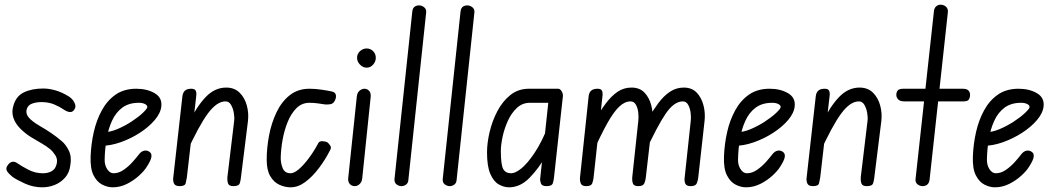

<svg xmlns="http://www.w3.org/2000/svg" viewBox="-20 -795 4518 820"><path d="M160 5Q122 5 86.5 -11Q51 -27 33 -40Q18 -52 10.5 -63.5Q3 -75 12 -88Q21 -102 32.5 -104Q44 -106 57 -96Q71 -86 100.5 -70.5Q130 -55 163 -55Q185 -55 201 -64Q217 -73 222 -95Q227 -115 216.5 -131.5Q206 -148 194 -158Q178 -171 158 -182.5Q138 -194 113 -209Q86 -226 65.5 -247Q45 -268 37 -292.5Q29 -317 37 -343Q48 -384 82 -400.5Q116 -417 165 -417Q189 -417 217 -409Q245 -401 274 -383Q291 -372 298.5 -355.5Q306 -339 298 -328Q290 -315 277.5 -316.5Q265 -318 251 -328Q235 -339 211.5 -349Q188 -359 157 -359Q135 -359 117 -352.5Q99 -346 94 -328Q89 -310 102.5 -293.5Q116 -277 150 -257Q173 -244 197.5 -227.5Q222 -211 244 -192Q261 -178 274 -151.5Q287 -125 280 -87Q276 -57 258 -36.5Q240 -16 214.5 -5.5Q189 5 160 5Z M461 5Q439 5 416.5 -6.5Q394 -18 379.5 -46.5Q365 -75 367 -127Q369 -180 380.5 -231Q392 -282 415 -324Q438 -366 474 -391Q510 -416 562 -416Q608 -416 640.5 -397Q673 -378 669 -341Q666 -312 641 -282.5Q616 -253 577.5 -228Q539 -203 495 -187.5Q451 -172 410 -172L420 -230Q449 -230 481 -243.5Q513 -257 542 -276Q571 -295 589.5 -312.5Q608 -330 609 -337Q610 -345 599.5 -350.5Q589 -356 573 -356Q530 -356 502 -335Q474 -314 458 -278.5Q442 -243 435 -200.5Q428 -158 427 -116Q426 -91 437.5 -73Q449 -55 465 -55Q487 -55 508 -69.5Q529 -84 546 -103Q563 -122 572 -134Q583 -149 596 -151.5Q609 -154 619 -146Q629 -139 626.5 -124Q624 -109 607 -83Q596 -65 573.5 -44.5Q551 -24 522 -9.5Q493 5 461 5Z M747 0Q728 0 723 -11.5Q718 -23 720 -37L759 -384Q761 -400 770 -408Q779 -416 797 -416Q812 -416 816 -407.5Q820 -399 818 -384L778 -37Q776 -25 773 -12.5Q770 0 747 0ZM977 0Q958 0 954 -11.5Q950 -23 951 -37L980 -278Q982 -294 978.5 -313.5Q975 -333 966.5 -347.5Q958 -362 943 -362Q906 -362 867.5 -310Q829 -258 773 -135L785 -268Q819 -339 858 -380Q897 -421 946 -421Q981 -421 1003 -399.5Q1025 -378 1034 -345Q1043 -312 1039 -278L1009 -37Q1008 -25 1004 -12.5Q1000 0 977 0Z M1221 5Q1197 5 1173 -6Q1149 -17 1134 -43Q1119 -69 1119 -113Q1119 -163 1129 -216Q1139 -269 1160.5 -314.5Q1182 -360 1217 -388Q1252 -416 1302 -416Q1326 -416 1353.5 -412Q1381 -408 1398 -404Q1411 -401 1414 -391Q1417 -381 1411 -367Q1404 -352 1391.5 -350Q1379 -348 1368 -349Q1357 -351 1337.5 -353.5Q1318 -356 1302 -356Q1269 -356 1246 -333Q1223 -310 1208.5 -274Q1194 -238 1187 -198.5Q1180 -159 1179 -125Q1178 -100 1187 -77.5Q1196 -55 1221 -55Q1236 -55 1256.5 -72.5Q1277 -90 1299 -119.5Q1321 -149 1339 -183Q1344 -193 1357 -192Q1370 -191 1377 -188Q1383 -184 1389.5 -174.5Q1396 -165 1391 -156Q1370 -114 1342 -77Q1314 -40 1283.5 -17.5Q1253 5 1221 5Z M1495 0Q1483 0 1474.5 -8.5Q1466 -17 1467 -33L1504 -384Q1506 -400 1516 -408Q1526 -416 1537 -416Q1548 -416 1556.5 -407Q1565 -398 1563 -380L1527 -33Q1525 -17 1515.5 -8.5Q1506 0 1495 0ZM1546 -506Q1530 -506 1517.5 -519Q1505 -532 1505 -548Q1505 -565 1517.5 -576.5Q1530 -588 1546 -588Q1562 -588 1573.5 -576.5Q1585 -565 1585 -548Q1585 -532 1573.5 -519Q1562 -506 1546 -506Z M1695 0Q1683 0 1673 -8Q1663 -16 1665 -32L1741 -747Q1743 -761 1751 -766.5Q1759 -772 1769 -772Q1782 -772 1792 -763.5Q1802 -755 1800 -741L1724 -26Q1723 -13 1714 -6.5Q1705 0 1695 0Z M1901 0Q1889 0 1879 -8Q1869 -16 1871 -32L1947 -747Q1949 -761 1957 -766.5Q1965 -772 1975 -772Q1988 -772 1998 -763.5Q2008 -755 2006 -741L1930 -26Q1929 -13 1920 -6.5Q1911 0 1901 0Z M2154 5Q2132 5 2110 -7.5Q2088 -20 2074 -52.5Q2060 -85 2060 -144Q2060 -184 2071 -231Q2082 -278 2104 -320Q2126 -362 2159.5 -389Q2193 -416 2239 -416H2349L2343 -356H2243Q2211 -356 2187.5 -334Q2164 -312 2149 -279Q2134 -246 2126.5 -211Q2119 -176 2119 -150Q2119 -92 2129 -73.5Q2139 -55 2163 -55Q2181 -55 2206.5 -75.5Q2232 -96 2263 -142Q2294 -188 2325 -266L2314 -134Q2282 -77 2242 -36Q2202 5 2154 5ZM2314 0Q2295 0 2290.5 -11Q2286 -22 2287 -32L2328 -416H2364Q2372 -416 2378.5 -405.5Q2385 -395 2384 -384L2346 -37Q2345 -25 2341 -12.5Q2337 0 2314 0Z M2484 0Q2465 0 2460.5 -11.5Q2456 -23 2457 -36L2494 -384Q2496 -401 2505.5 -408.5Q2515 -416 2532 -416Q2547 -416 2551 -407.5Q2555 -399 2553 -384L2515 -36Q2514 -25 2509.5 -12.5Q2505 0 2484 0ZM2706 0Q2687 0 2683 -11.5Q2679 -23 2680 -36L2706 -278Q2708 -294 2706 -313.5Q2704 -333 2696 -347.5Q2688 -362 2673 -362Q2648 -362 2624 -339Q2600 -316 2572.5 -266.5Q2545 -217 2508 -135L2519 -279Q2543 -321 2567 -353Q2591 -385 2617.5 -403Q2644 -421 2677 -421Q2712 -421 2732.5 -399.5Q2753 -378 2761.5 -345Q2770 -312 2766 -278L2738 -36Q2737 -25 2732 -12.5Q2727 0 2706 0ZM2930 0Q2911 0 2906.5 -11.5Q2902 -23 2904 -36L2930 -278Q2932 -294 2929.5 -313.5Q2927 -333 2919 -347.5Q2911 -362 2896 -362Q2859 -362 2823 -309.5Q2787 -257 2731 -135L2742 -279Q2767 -321 2790.5 -353Q2814 -385 2841 -403Q2868 -421 2900 -421Q2935 -421 2955.5 -399.5Q2976 -378 2984.5 -345Q2993 -312 2989 -278L2962 -36Q2961 -25 2956 -12.5Q2951 0 2930 0Z M3166 5Q3144 5 3121.5 -6.5Q3099 -18 3084.5 -46.5Q3070 -75 3072 -127Q3074 -180 3085.5 -231Q3097 -282 3120 -324Q3143 -366 3179 -391Q3215 -416 3267 -416Q3313 -416 3345.5 -397Q3378 -378 3374 -341Q3371 -312 3346 -282.5Q3321 -253 3282.5 -228Q3244 -203 3200 -187.5Q3156 -172 3115 -172L3125 -230Q3154 -230 3186 -243.5Q3218 -257 3247 -276Q3276 -295 3294.5 -312.5Q3313 -330 3314 -337Q3315 -345 3304.5 -350.5Q3294 -356 3278 -356Q3235 -356 3207 -335Q3179 -314 3163 -278.5Q3147 -243 3140 -200.5Q3133 -158 3132 -116Q3131 -91 3142.5 -73Q3154 -55 3170 -55Q3192 -55 3213 -69.5Q3234 -84 3251 -103Q3268 -122 3277 -134Q3288 -149 3301 -151.5Q3314 -154 3324 -146Q3334 -139 3331.5 -124Q3329 -109 3312 -83Q3301 -65 3278.5 -44.5Q3256 -24 3227 -9.5Q3198 5 3166 5Z M3452 0Q3433 0 3428 -11.5Q3423 -23 3425 -37L3464 -384Q3466 -400 3475 -408Q3484 -416 3502 -416Q3517 -416 3521 -407.5Q3525 -399 3523 -384L3483 -37Q3481 -25 3478 -12.5Q3475 0 3452 0ZM3682 0Q3663 0 3659 -11.5Q3655 -23 3656 -37L3685 -278Q3687 -294 3683.5 -313.5Q3680 -333 3671.5 -347.5Q3663 -362 3648 -362Q3611 -362 3572.5 -310Q3534 -258 3478 -135L3490 -268Q3524 -339 3563 -380Q3602 -421 3651 -421Q3686 -421 3708 -399.5Q3730 -378 3739 -345Q3748 -312 3744 -278L3714 -37Q3713 -25 3709 -12.5Q3705 0 3682 0Z M3920 0Q3909 0 3899 -7.5Q3889 -15 3890 -29L3969 -750Q3971 -762 3979 -768.5Q3987 -775 3997 -775Q4010 -775 4020 -766.5Q4030 -758 4028 -741L3950 -27Q3948 -13 3940 -6.5Q3932 0 3920 0ZM3808 -390Q3808 -401 3814 -408.5Q3820 -416 3838 -416H4091Q4109 -416 4116 -408.5Q4123 -401 4123 -390Q4123 -379 4118 -370.5Q4113 -362 4095 -362H3842Q3824 -362 3816 -370.5Q3808 -379 3808 -390Z M4229 5Q4207 5 4184.5 -6.5Q4162 -18 4147.5 -46.5Q4133 -75 4135 -127Q4137 -180 4148.5 -231Q4160 -282 4183 -324Q4206 -366 4242 -391Q4278 -416 4330 -416Q4376 -416 4408.5 -397Q4441 -378 4437 -341Q4434 -312 4409 -282.5Q4384 -253 4345.5 -228Q4307 -203 4263 -187.5Q4219 -172 4178 -172L4188 -230Q4217 -230 4249 -243.5Q4281 -257 4310 -276Q4339 -295 4357.5 -312.5Q4376 -330 4377 -337Q4378 -345 4367.5 -350.5Q4357 -356 4341 -356Q4298 -356 4270 -335Q4242 -314 4226 -278.5Q4210 -243 4203 -200.5Q4196 -158 4195 -116Q4194 -91 4205.5 -73Q4217 -55 4233 -55Q4255 -55 4276 -69.5Q4297 -84 4314 -103Q4331 -122 4340 -134Q4351 -149 4364 -151.5Q4377 -154 4387 -146Q4397 -139 4394.5 -124Q4392 -109 4375 -83Q4364 -65 4341.5 -44.5Q4319 -24 4290 -9.5Q4261 5 4229 5Z"/></svg>

Font: Edu NSW ACT Foundation
Style: Regular
Weight: 400
Designer: Tina and Corey Anderson
Foundry: Google for Education
Version: Version 1.003